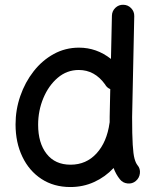

<svg xmlns="http://www.w3.org/2000/svg" viewBox="-20 -730 644 789"><path d="M304.7 -534.2Q377 -534.2 436 -487.8L439.9 -665.5Q440.4 -684.6 454.1 -697.8Q467.8 -710.9 486.8 -710.4Q505.9 -710 519 -696.3Q532.2 -682.6 531.7 -663.6L522.9 -249Q522.9 -174.8 525.4 -135.5Q527.8 -96.2 532.7 -78.4Q537.6 -60.5 544.9 -51.3Q557.1 -37.1 554.9 -17.8Q552.7 1.5 538.1 13.7Q523.9 25.9 504.4 23.9Q484.9 22 473.1 7.3Q456.1 -13.7 446.8 -39.6Q412.6 -2.9 367.2 17.8Q321.8 38.6 269 38.6Q201.2 38.6 150.4 5.4Q99.6 -27.8 71.8 -86.2Q43.9 -144.5 43.9 -218.8Q43.9 -279.3 63.5 -335.7Q83 -392.1 118.2 -437Q153.3 -481.9 200.9 -508.1Q248.5 -534.2 304.7 -534.2ZM136.7 -217.3Q136.7 -142.1 171.6 -97.7Q206.5 -53.2 270 -53.2Q334.5 -53.2 377 -99.9Q419.4 -146.5 430.2 -225.1Q430.2 -226.6 430.7 -228Q430.7 -237.8 430.7 -250L433.1 -363.8Q418.9 -369.6 411.6 -383.3Q369.1 -442.4 303.7 -442.4Q254.9 -442.4 217.3 -410.4Q179.7 -378.4 158.2 -326.9Q136.7 -275.4 136.7 -217.3Z"/></svg>

Font: Mikhak-DS1-FD Medium
Style: Regular
Weight: 500
Designer: Amin Abedi
Version: Version 3.2